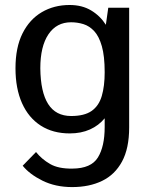

<svg xmlns="http://www.w3.org/2000/svg" viewBox="-20 -531 602 781"><path d="M273.4 230Q205.6 230 152.8 203.9Q100.1 177.7 72.3 143.1L126.5 87.4Q149.4 116.2 183.6 136Q217.8 155.8 274.9 154.8Q350.6 154.3 378.2 109.6Q405.8 64.9 405.8 -14.2V-49.8Q381.8 -20.5 345.9 -4.4Q310.1 11.7 263.7 11.7Q195.3 11.7 145.8 -20Q96.2 -51.8 69.6 -111.3Q43 -170.9 43 -253.4Q43 -337.9 71.5 -395Q100.1 -452.1 149.9 -481.4Q199.7 -510.7 263.2 -510.7Q314 -510.7 350.8 -488.5Q387.7 -466.3 410.6 -430.2L420.4 -499.5H505.4V-12.7Q505.4 72.8 476.3 126.2Q447.3 179.7 395.3 204.8Q343.3 230 273.4 230ZM269.5 -59.1Q323.2 -59.1 352.8 -79.8Q382.3 -100.6 394 -140.6Q405.8 -180.7 405.8 -237.3Q405.8 -302.7 394.3 -343Q382.8 -383.3 363.3 -404.3Q343.8 -425.3 319.3 -432.9Q294.9 -440.4 269 -440.4Q210 -440.4 177 -391.4Q144 -342.3 144 -253.4Q145 -156.2 176 -107.7Q207 -59.1 269.5 -59.1Z"/></svg>

Font: Pontano Sans SemiBold
Style: Regular
Weight: 600
Designer: Vernon Adams
Foundry: Vernon Adams
Version: Version 2.001